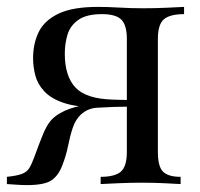

<svg xmlns="http://www.w3.org/2000/svg" viewBox="-24 -534 581 557"><path d="M510 -514V-493Q469 -493 451.5 -478Q434 -463 434 -421V-93Q434 -51 449 -36Q464 -21 500 -21V0Q484 -1 452.5 -2.5Q421 -4 388 -4Q355 -4 320 -2.5Q285 -1 268 0V-21Q309 -21 326.5 -36Q344 -51 344 -93V-421Q344 -461 328 -477Q312 -493 272 -493Q227 -493 203.5 -476.5Q180 -460 172 -434Q164 -408 164 -378Q164 -313 195 -280Q226 -247 304 -245Q329 -244 354 -244Q379 -244 404 -244L406 -225Q353 -225 315.5 -224Q278 -223 258 -223Q198 -223 161 -235.5Q124 -248 104.5 -269Q85 -290 78.5 -315Q72 -340 72 -365Q72 -408 88.5 -441.5Q105 -475 146 -494.5Q187 -514 260 -514Q288 -514 322 -512Q356 -510 392 -510Q424 -510 458.5 -511.5Q493 -513 510 -514ZM310 -235V-224Q285 -223 258 -221.5Q231 -220 211 -202Q195 -187 187 -163Q179 -139 173.5 -111Q168 -83 157 -55Q146 -25 125.5 -11Q105 3 54 3Q41 3 27 2Q13 1 -4 0V-21Q25 -24 39.5 -29.5Q54 -35 61 -46.5Q68 -58 75 -77Q91 -121 101 -145Q111 -169 122 -182.5Q133 -196 151 -206Q163 -213 178.5 -218.5Q194 -224 213.5 -228Q233 -232 257.5 -234Q282 -236 310 -235Z"/></svg>

Font: Playfair Display
Style: Regular
Weight: 400
Designer: Claus Eggers Sørensen
Foundry: Claus Eggers Sørensen
Version: Version 1.203